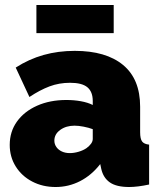

<svg xmlns="http://www.w3.org/2000/svg" viewBox="-20 -740 639 770"><path d="M19 -159Q19 -212 48 -252.5Q77 -293 128.5 -316Q180 -339 246 -339Q277 -339 304.5 -334Q332 -329 352 -319V-335Q352 -372 330.5 -390Q309 -408 261 -408Q217 -408 178.5 -393.5Q140 -379 98 -351L43 -469Q96 -503 154.5 -519.5Q213 -536 280 -536Q405 -536 473.5 -479.5Q542 -423 542 -312V-210Q542 -183 550 -172.5Q558 -162 578 -160V0Q555 5 534.5 7.5Q514 10 498 10Q447 10 420.5 -8.5Q394 -27 386 -63L382 -82Q347 -37 301 -13.5Q255 10 203 10Q151 10 109 -12Q67 -34 43 -72.5Q19 -111 19 -159ZM327 -146Q338 -154 345 -163.5Q352 -173 352 -183V-222Q336 -228 315.5 -232Q295 -236 279 -236Q245 -236 221.5 -219Q198 -202 198 -176Q198 -162 206 -150.5Q214 -139 228 -132.5Q242 -126 260 -126Q277 -126 295.5 -131.5Q314 -137 327 -146ZM126 -607V-720H436V-607Z"/></svg>

Font: Raleway Thin Black
Style: Regular
Weight: 900
Version: Version 4.026